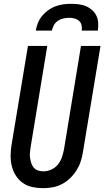

<svg xmlns="http://www.w3.org/2000/svg" viewBox="-20 -975 545 1003"><path d="M205 8Q176 8 148.5 2Q121 -4 99 -19.5Q77 -35 62.5 -58Q48 -81 41.5 -108Q35 -135 35.5 -164Q36 -193 41 -222L126 -735H227L140 -207Q138 -193 136.5 -178.5Q135 -164 137 -150Q139 -136 143.5 -122.5Q148 -109 156.5 -99Q165 -89 178.5 -84.5Q192 -80 207 -80Q227 -80 247.5 -89Q268 -98 282 -115Q296 -132 303 -152.5Q310 -173 314 -193L403 -735H505L413 -179Q409 -154 401 -130Q393 -106 379 -84Q365 -62 345.5 -43.5Q326 -25 303 -13Q280 -1 255 3.5Q230 8 205 8ZM167 -815Q170 -835 178 -855Q186 -875 200 -892Q214 -909 232 -922Q250 -935 270.5 -942.5Q291 -950 311.5 -952.5Q332 -955 352 -955Q372 -955 392 -952.5Q412 -950 429.5 -942.5Q447 -935 461.5 -922Q476 -909 484 -892Q492 -875 493 -855Q494 -835 491 -815H407Q409 -830 406 -843.5Q403 -857 393 -866Q383 -875 369 -878.5Q355 -882 340 -882Q326 -882 310.5 -878.5Q295 -875 282 -866Q269 -857 261.5 -843.5Q254 -830 251 -815Z"/></svg>

Font: Iosevka SS04 Semibold Oblique
Style: Regular
Weight: 600
Italic angle: -9°
Monospace: yes
Designer: Belleve Invis
Foundry: Belleve Invis
Version: Version 19.0.0; ttfautohint (v1.8.4)